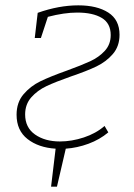

<svg xmlns="http://www.w3.org/2000/svg" viewBox="-20 -550 501 718"><path d="M245 -264Q188 -244 154 -228Q120 -212 97 -186Q74 -160 74 -122Q74 -73 111 -47Q148 -21 204 -21Q248 -21 293.5 -36Q339 -51 371 -79L385 -55Q353 -28 311 -12.5Q269 3 226 6L193 148H171L188 6Q124 2 83 -30Q42 -62 42 -121Q42 -167 68 -197.5Q94 -228 131 -246Q168 -264 230 -286Q285 -306 317.5 -321Q350 -336 372 -360Q394 -384 394 -419Q394 -463 360.5 -483Q327 -503 269 -503Q220 -503 159 -487L133 -408H110L121 -502Q200 -530 273 -530Q343 -530 385 -503Q427 -476 427 -420Q427 -377 402 -348Q377 -319 340.5 -301.5Q304 -284 245 -264Z"/></svg>

Font: Bitter Pro ExtraLight
Style: Italic
Weight: 275
Italic angle: -9°
Designer: Sol Matas, and Bitter project Authors
Foundry: Sol Matas
Version: Version 1.010